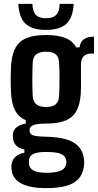

<svg xmlns="http://www.w3.org/2000/svg" viewBox="-20 -790 508 995"><path d="M216.5 185Q139 185 93.8 162.5Q48.5 140 41 96.5Q40 89.5 39.2 81Q38.5 72.5 39.5 66Q42 39 60.5 22.2Q79 5.5 106.5 1.5V-15.5Q78 -21.5 64 -35.8Q50 -50 47.5 -71Q46.5 -78 46.5 -84.2Q46.5 -90.5 47 -97Q49.5 -118 67.8 -131.8Q86 -145.5 113.5 -149.5V-167Q76.5 -183.5 58.5 -217.2Q40.5 -251 37.5 -305.5Q36.5 -322 36 -341.8Q35.5 -361.5 35.5 -381.8Q35.5 -402 36 -420.5Q36.5 -439 37.5 -452.5Q41.5 -509 60.8 -543.2Q80 -577.5 118.5 -593Q157 -608.5 218.5 -608.5Q280 -608.5 318 -593.5Q356 -578.5 375 -544.5H392Q396 -572.5 414.2 -586.2Q432.5 -600 467 -600V-512.5H453.5Q428.5 -512.5 414 -498.8Q399.5 -485 399.5 -452V-426Q399.5 -420 399.5 -405.5Q399.5 -391 399.8 -373Q400 -355 399.8 -336.8Q399.5 -318.5 398.5 -305Q395 -249 376 -214.8Q357 -180.5 318.8 -165Q280.5 -149.5 218.5 -149.5Q174.5 -149.5 154 -142Q133.5 -134.5 133.5 -117V-112.5Q133.5 -101.5 140.8 -94.8Q148 -88 166.8 -85Q185.5 -82 219.5 -81.5Q314.5 -79 360.5 -52Q406.5 -25 415 32Q416 39.5 416.2 49.8Q416.5 60 415 70.5Q409.5 113 385.8 138.2Q362 163.5 319.5 174.2Q277 185 216.5 185ZM222 105.5Q251 105.5 272.2 101.2Q293.5 97 306 87.8Q318.5 78.5 322 63Q324.5 55.5 324.2 49.2Q324 43 321.5 36Q318 22 306.5 13.8Q295 5.5 274.2 1.5Q253.5 -2.5 222 -2.5Q182.5 -3 158.8 5.2Q135 13.5 130.5 37Q129.5 45.5 129.5 51.2Q129.5 57 130.5 63.5Q134 79 145.5 88.2Q157 97.5 176.5 101.5Q196 105.5 222 105.5ZM218.5 -235.5Q252 -235.5 268.2 -249.2Q284.5 -263 286 -290.5Q287 -306 287.8 -329.2Q288.5 -352.5 288.5 -378.2Q288.5 -404 287.8 -427.8Q287 -451.5 286 -467.5Q284.5 -495 268.5 -508.5Q252.5 -522 219 -522Q184.5 -522 167.8 -508.5Q151 -495 149.5 -465Q149 -449.5 148.2 -426.5Q147.5 -403.5 147.5 -378.8Q147.5 -354 148 -331.2Q148.5 -308.5 149.5 -293Q151.5 -264 168 -249.8Q184.5 -235.5 218.5 -235.5ZM218.5 -635Q146 -635 112.2 -667Q78.5 -699 75 -770H148Q148.5 -732.5 164.5 -714Q180.5 -695.5 218.5 -695.5Q255.5 -695.5 272 -713.8Q288.5 -732 289 -770H362Q358 -699 324.2 -667Q290.5 -635 218.5 -635Z"/></svg>

Font: Big Shoulders Text Thin
Style: Bold
Weight: 700
Version: Version 2.002